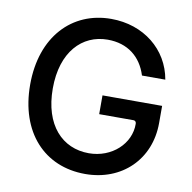

<svg xmlns="http://www.w3.org/2000/svg" viewBox="-82 -820 914 912"><g transform="rotate(10 374.5 -363.5)"><path d="M403.8 -372.2V-281.6H569.6C577.4 -281.6 582.7 -275.6 582.7 -267C584.5 -170.8 498.2 -90.2 387.1 -90.2C258.9 -90.2 165.5 -187.1 165.5 -364C165.5 -540.5 259.6 -637.1 382.8 -637.1C479.4 -637.1 545.1 -584.2 572.1 -497.5H684.7C660.2 -639.2 539.1 -737.2 382.1 -737.2C193.9 -737.2 56.5 -595.5 56.5 -363.3C56.5 -133.2 190 9.9 387.1 9.9C563.6 9.9 691.4 -113.3 691.4 -289.4V-372.2Z"/></g></svg>

Font: RA Harald Medium
Style: Regular
Weight: 500
Designer: Rasmus Andersson
Foundry: rsms
Version: Version 3.000;hotconv 1.0.109;makeotfexe 2.5.65596